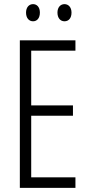

<svg xmlns="http://www.w3.org/2000/svg" viewBox="-20 -909 432 929"><path d="M106 -848C106 -822 120 -806 140 -806C159 -806 173 -821 173 -848C173 -874 159 -889 140 -889C120 -889 106 -873 106 -848ZM258 -848C258 -822 272 -806 292 -806C312 -806 326 -821 326 -848C326 -874 311 -889 292 -889C273 -889 258 -874 258 -848ZM345 0V-51H131V-349H333V-399H131V-664H345V-714H76V0Z"/></svg>

Font: Noto Sans Arabic ExtCond Light
Style: Regular
Weight: 300
Width: 2
Designer: Monotype Design Team, Nadine Chahine, Nizar Qandah and Khaled Hosny
Foundry: Monotype Imaging Inc.
Version: Version 2.012